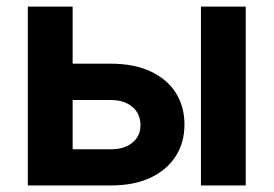

<svg xmlns="http://www.w3.org/2000/svg" viewBox="-20 -566 835 586"><path d="M156.7 -371.6H318.4Q389.2 -371.6 439.5 -348.1Q489.7 -324.7 516.4 -283Q543 -241.2 543 -185.5Q543 -131.3 516.4 -89.4Q489.7 -47.4 439.5 -23.7Q389.2 0 318.4 0H64.9V-545.9H201.7V-110.4H318.4Q359.4 -110.4 384 -130.4Q408.7 -150.4 408.7 -184.1Q408.7 -218.8 384 -239.7Q359.4 -260.7 318.4 -260.7H156.7ZM593.3 0V-545.9H730V0Z"/></svg>

Font: Inter
Style: 650
Weight: 650
Designer: Rasmus Andersson
Foundry: rsms
Version: Version 4.001;git-66647c0bb